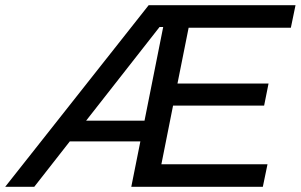

<svg xmlns="http://www.w3.org/2000/svg" viewBox="-75 -720 1159 740"><path d="M1046 -613 1064 -700H498L-55 0H57L194 -175H466L431 0H938L956 -87H547L592 -313H943L960 -398H609L652 -613ZM482 -255H257L540 -616H554Z"/></svg>

Font: AWKNG-Font Medium
Style: Italic
Weight: 500
Italic angle: -11.3°
Designer: Awakening Church
Foundry: Awakening Church
Version: Version 1.700;PS 001.700;hotconv 1.0.88;makeotf.lib2.5.64775